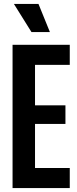

<svg xmlns="http://www.w3.org/2000/svg" viewBox="-20 -957 394 977"><path d="M43.9 0V-729H335V-627H158.2V-420.9H313V-326.2H158.2V-102.1H335V0ZM50.8 -937H175.8L233.9 -793.9H140.1Z"/></svg>

Font: Lumene Sans Condensed
Style: Bold
Weight: 600
Width: 3
Designer: Deni Anggara
Version: Version 1.003;Glyphs 3.1.2 (3151)